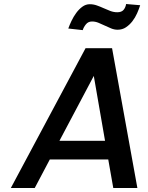

<svg xmlns="http://www.w3.org/2000/svg" viewBox="-20 -936 737 956"><path d="M320 -794Q326 -811 336 -832Q346 -853 359.5 -871.5Q373 -890 390 -902.5Q407 -915 427 -915Q445 -915 462 -909Q479 -903 495.5 -895.5Q512 -888 529 -881.5Q546 -875 564 -875Q585 -875 595 -886.5Q605 -898 608 -916L678 -910Q672 -891 662.5 -869.5Q653 -848 639 -830Q625 -812 607 -800Q589 -788 566 -788Q549 -788 533.5 -794.5Q518 -801 502 -808.5Q486 -816 470.5 -822.5Q455 -829 438 -829Q419 -829 407.5 -814.5Q396 -800 392 -786ZM519 -142H228L153 0H34L406 -696H538L664 0H544ZM503 -235 447 -558 276 -235Z"/></svg>

Font: Fz Poppins Med
Style: Italic
Weight: 500
Italic angle: -10°
Designer: Ninad Kale (Devanagari), Jonny Pinhorn (Latin)
Foundry: Indian Type Foundry
Version: Vit hóa bi Vntype.Com & FontZin.Com